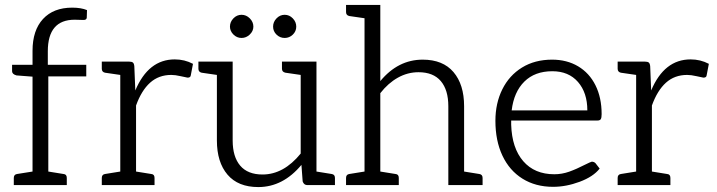

<svg xmlns="http://www.w3.org/2000/svg" viewBox="-20 -751 2911 779"><path d="M174 -543V-488H330V-441H176V-55L238 -45Q251 -44 251 -29V0H36V-29Q36 -43 49 -45L112 -55V-440L47 -445Q29 -450 29 -462V-488H112V-545Q112 -628 154.5 -674Q197 -720 273 -720Q309 -720 333 -710L332 -679Q331 -670 319 -670L283 -671Q174 -671 174 -543Z M763 -492 754 -445Q753 -436 741 -436Q734 -437 712.5 -442Q691 -447 675 -447Q624 -447 589 -415.5Q554 -384 532 -323V-55L594 -45Q607 -44 607 -29V0H393V-29Q393 -43 406 -45L468 -55V-447L406 -456Q393 -459 393 -472V-501H504Q515 -501 519.5 -497Q524 -493 525 -482L529 -384Q582 -510 689 -510Q729 -510 763 -492Z M1326 -45Q1339 -43 1339 -29V0H1227Q1213 0 1208 -15L1203 -82Q1128 8 1028 8Q946 8 903 -42.5Q860 -93 860 -181V-447L798 -456Q785 -459 785 -472V-501H924V-181Q924 -115 954.5 -79Q985 -43 1045 -43Q1131 -43 1200 -128V-447L1138 -456Q1124 -459 1124 -472V-501H1264V-55ZM960 -597Q941 -597 927 -611Q913 -625 913 -643Q913 -662 927 -676.5Q941 -691 960 -691Q979 -691 993.5 -676.5Q1008 -662 1008 -643Q1008 -625 993.5 -611Q979 -597 960 -597ZM1135 -597Q1116 -597 1102 -610.5Q1088 -624 1088 -643Q1088 -662 1102 -676.5Q1116 -691 1135 -691Q1154 -691 1168 -676.5Q1182 -662 1182 -643Q1182 -624 1168 -610.5Q1154 -597 1135 -597Z M1925 -45Q1938 -43 1938 -29V0H1799V-320Q1799 -386 1768.5 -422Q1738 -458 1678 -458Q1634 -458 1594.5 -436Q1555 -414 1523 -373V-55L1585 -45Q1598 -44 1598 -29V0H1384V-29Q1384 -43 1397 -45L1459 -55V-677L1397 -686Q1384 -689 1384 -702V-731H1523V-422Q1595 -509 1695 -509Q1777 -509 1820 -458.5Q1863 -408 1863 -320V-55Z M1990 -261Q1990 -332 2018 -388.5Q2046 -445 2098 -477Q2150 -509 2220 -509Q2280 -509 2325.5 -482Q2371 -455 2396 -405Q2421 -355 2421 -288Q2421 -273 2417.5 -267.5Q2414 -262 2404 -262H2054V-245Q2057 -150 2103 -97Q2149 -44 2229 -44Q2260 -44 2289.5 -54.5Q2319 -65 2354 -83Q2376 -94 2381 -95Q2390 -95 2396 -89L2413 -67Q2387 -34 2332 -13.5Q2277 7 2224 7Q2153 7 2100 -26Q2047 -59 2018.5 -119.5Q1990 -180 1990 -261ZM2363 -303Q2363 -375 2325 -418.5Q2287 -462 2221 -462Q2150 -462 2107.5 -420Q2065 -378 2056 -303Z M2856 -492 2847 -445Q2846 -436 2834 -436Q2827 -437 2805.5 -442Q2784 -447 2768 -447Q2717 -447 2682 -415.5Q2647 -384 2625 -323V-55L2687 -45Q2700 -44 2700 -29V0H2486V-29Q2486 -43 2499 -45L2561 -55V-447L2499 -456Q2486 -459 2486 -472V-501H2597Q2608 -501 2612.5 -497Q2617 -493 2618 -482L2622 -384Q2675 -510 2782 -510Q2822 -510 2856 -492Z"/></svg>

Font: Aleo Light
Style: Regular
Weight: 300
Designer: Alessio Laiso
Foundry: Alessio Laiso
Version: Version 2.000